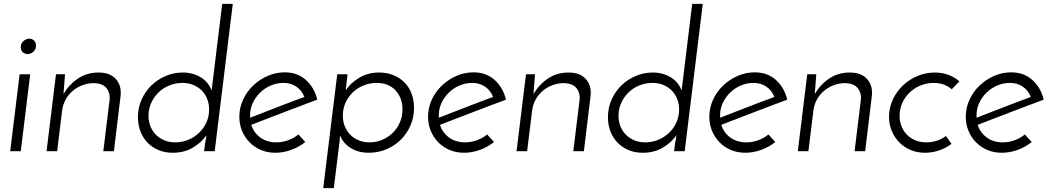

<svg xmlns="http://www.w3.org/2000/svg" viewBox="-20 -786 5467 998"><path d="M88 -541Q88 -560 102 -572.5Q116 -585 133 -585Q147 -585 157 -575Q167 -565 167 -549Q167 -529 153.5 -517Q140 -505 123 -505Q109 -505 98.5 -514.5Q88 -524 88 -541ZM88 0H33L82 -400H137Z M271 -400H318L310 -297Q339 -347 385.5 -378Q432 -409 492 -409Q551 -409 581.5 -376Q612 -343 607 -289L572 0H517L550 -270Q553 -304 533.5 -328Q514 -352 470 -354Q438 -354 409.5 -343.5Q381 -333 358.5 -314Q336 -295 321.5 -269Q307 -243 303 -212L277 0H222Z M697 -177Q697 -226 716 -268.5Q735 -311 767 -342Q799 -373 841 -391Q883 -409 930 -409Q961 -409 986 -401Q1011 -393 1030 -380Q1049 -367 1061.5 -350Q1074 -333 1080 -316L1135 -766H1190L1096 0H1041L1046 -41Q1048 -52 1050 -62.5Q1052 -73 1053 -83Q1028 -46 983 -19Q938 8 878 8Q836 8 802.5 -6.5Q769 -21 745.5 -46Q722 -71 709.5 -104.5Q697 -138 697 -177ZM752 -184Q752 -155 762 -129.5Q772 -104 790.5 -85.5Q809 -67 834.5 -56.5Q860 -46 891 -46Q927 -46 959 -59.5Q991 -73 1015 -96Q1039 -119 1053 -150Q1067 -181 1067 -217Q1067 -246 1057 -271.5Q1047 -297 1028.5 -315.5Q1010 -334 984.5 -344.5Q959 -355 929 -355Q893 -355 860.5 -342Q828 -329 804 -305.5Q780 -282 766 -251Q752 -220 752 -184Z M1567 -48Q1535 -22 1494 -7Q1453 8 1411 8Q1370 8 1336 -6.5Q1302 -21 1277 -46.5Q1252 -72 1238 -106Q1224 -140 1224 -179Q1224 -226 1243.5 -268Q1263 -310 1296 -341.5Q1329 -373 1371.5 -391.5Q1414 -410 1460 -410Q1526 -410 1570 -370.5Q1614 -331 1629 -268Q1594 -255 1550.5 -238.5Q1507 -222 1461 -204.5Q1415 -187 1370 -169.5Q1325 -152 1286 -137Q1299 -96 1333.5 -71Q1368 -46 1416 -46Q1448 -46 1478 -57Q1508 -68 1531 -87ZM1562 -282Q1549 -316 1520.5 -335.5Q1492 -355 1454 -355Q1419 -355 1387.5 -341.5Q1356 -328 1332 -304.5Q1308 -281 1294 -251Q1280 -221 1280 -188V-174Q1313 -187 1349.5 -201Q1386 -215 1423 -229.5Q1460 -244 1496 -257.5Q1532 -271 1562 -282Z M2072 -218Q2072 -277 2036 -316Q2000 -355 1938 -355Q1902 -355 1870 -342Q1838 -329 1814 -306Q1790 -283 1776 -252Q1762 -221 1762 -185Q1762 -155 1772 -130Q1782 -105 1800.5 -86Q1819 -67 1844.5 -56.5Q1870 -46 1900 -46Q1936 -46 1967.5 -59.5Q1999 -73 2022.5 -96.5Q2046 -120 2059 -151Q2072 -182 2072 -218ZM2132 -225Q2132 -176 2113.5 -133.5Q2095 -91 2063 -59.5Q2031 -28 1988.5 -10Q1946 8 1897 8Q1841 8 1801 -18Q1761 -44 1748 -82Q1746 -72 1746 -62.5Q1746 -53 1744 -42L1715 192H1660L1733 -400H1786Q1786 -397 1785 -387Q1784 -377 1782.5 -364.5Q1781 -352 1779.5 -339Q1778 -326 1777 -316Q1800 -353 1846 -381Q1892 -409 1950 -409Q1991 -409 2024.5 -395.5Q2058 -382 2082 -358Q2106 -334 2119 -300Q2132 -266 2132 -225Z M2548 -48Q2516 -22 2475 -7Q2434 8 2392 8Q2351 8 2317 -6.5Q2283 -21 2258 -46.5Q2233 -72 2219 -106Q2205 -140 2205 -179Q2205 -226 2224.5 -268Q2244 -310 2277 -341.5Q2310 -373 2352.5 -391.5Q2395 -410 2441 -410Q2507 -410 2551 -370.5Q2595 -331 2610 -268Q2575 -255 2531.5 -238.5Q2488 -222 2442 -204.5Q2396 -187 2351 -169.5Q2306 -152 2267 -137Q2280 -96 2314.5 -71Q2349 -46 2397 -46Q2429 -46 2459 -57Q2489 -68 2512 -87ZM2543 -282Q2530 -316 2501.5 -335.5Q2473 -355 2435 -355Q2400 -355 2368.5 -341.5Q2337 -328 2313 -304.5Q2289 -281 2275 -251Q2261 -221 2261 -188V-174Q2294 -187 2330.5 -201Q2367 -215 2404 -229.5Q2441 -244 2477 -257.5Q2513 -271 2543 -282Z M2714 -400H2761L2753 -297Q2782 -347 2828.5 -378Q2875 -409 2935 -409Q2994 -409 3024.5 -376Q3055 -343 3050 -289L3015 0H2960L2993 -270Q2996 -304 2976.5 -328Q2957 -352 2913 -354Q2881 -354 2852.5 -343.5Q2824 -333 2801.5 -314Q2779 -295 2764.5 -269Q2750 -243 2746 -212L2720 0H2665Z M3140 -177Q3140 -226 3159 -268.5Q3178 -311 3210 -342Q3242 -373 3284 -391Q3326 -409 3373 -409Q3404 -409 3429 -401Q3454 -393 3473 -380Q3492 -367 3504.5 -350Q3517 -333 3523 -316L3578 -766H3633L3539 0H3484L3489 -41Q3491 -52 3493 -62.5Q3495 -73 3496 -83Q3471 -46 3426 -19Q3381 8 3321 8Q3279 8 3245.5 -6.5Q3212 -21 3188.5 -46Q3165 -71 3152.5 -104.5Q3140 -138 3140 -177ZM3195 -184Q3195 -155 3205 -129.5Q3215 -104 3233.5 -85.5Q3252 -67 3277.5 -56.5Q3303 -46 3334 -46Q3370 -46 3402 -59.5Q3434 -73 3458 -96Q3482 -119 3496 -150Q3510 -181 3510 -217Q3510 -246 3500 -271.5Q3490 -297 3471.5 -315.5Q3453 -334 3427.5 -344.5Q3402 -355 3372 -355Q3336 -355 3303.5 -342Q3271 -329 3247 -305.5Q3223 -282 3209 -251Q3195 -220 3195 -184Z M4010 -48Q3978 -22 3937 -7Q3896 8 3854 8Q3813 8 3779 -6.5Q3745 -21 3720 -46.5Q3695 -72 3681 -106Q3667 -140 3667 -179Q3667 -226 3686.5 -268Q3706 -310 3739 -341.5Q3772 -373 3814.5 -391.5Q3857 -410 3903 -410Q3969 -410 4013 -370.5Q4057 -331 4072 -268Q4037 -255 3993.5 -238.5Q3950 -222 3904 -204.5Q3858 -187 3813 -169.5Q3768 -152 3729 -137Q3742 -96 3776.5 -71Q3811 -46 3859 -46Q3891 -46 3921 -57Q3951 -68 3974 -87ZM4005 -282Q3992 -316 3963.5 -335.5Q3935 -355 3897 -355Q3862 -355 3830.5 -341.5Q3799 -328 3775 -304.5Q3751 -281 3737 -251Q3723 -221 3723 -188V-174Q3756 -187 3792.5 -201Q3829 -215 3866 -229.5Q3903 -244 3939 -257.5Q3975 -271 4005 -282Z M4176 -400H4223L4215 -297Q4244 -347 4290.5 -378Q4337 -409 4397 -409Q4456 -409 4486.5 -376Q4517 -343 4512 -289L4477 0H4422L4455 -270Q4458 -304 4438.5 -328Q4419 -352 4375 -354Q4343 -354 4314.5 -343.5Q4286 -333 4263.5 -314Q4241 -295 4226.5 -269Q4212 -243 4208 -212L4182 0H4127Z M4897 -79 4926 -38Q4896 -16 4861 -4Q4826 8 4788 8Q4747 8 4713 -6.5Q4679 -21 4654 -46.5Q4629 -72 4615 -106Q4601 -140 4601 -179Q4601 -226 4620.5 -268Q4640 -310 4673 -341.5Q4706 -373 4749 -391Q4792 -409 4839 -409Q4877 -409 4909.5 -397Q4942 -385 4967 -363Q4957 -352 4947 -342.5Q4937 -333 4927 -322Q4889 -355 4833 -355Q4797 -355 4764.5 -341.5Q4732 -328 4708 -305Q4684 -282 4670 -251Q4656 -220 4656 -184Q4656 -155 4666 -129.5Q4676 -104 4694.5 -85.5Q4713 -67 4738.5 -56.5Q4764 -46 4795 -46Q4824 -46 4849.5 -54.5Q4875 -63 4897 -79Z M5343 -48Q5311 -22 5270 -7Q5229 8 5187 8Q5146 8 5112 -6.5Q5078 -21 5053 -46.5Q5028 -72 5014 -106Q5000 -140 5000 -179Q5000 -226 5019.5 -268Q5039 -310 5072 -341.5Q5105 -373 5147.5 -391.5Q5190 -410 5236 -410Q5302 -410 5346 -370.5Q5390 -331 5405 -268Q5370 -255 5326.5 -238.5Q5283 -222 5237 -204.5Q5191 -187 5146 -169.5Q5101 -152 5062 -137Q5075 -96 5109.5 -71Q5144 -46 5192 -46Q5224 -46 5254 -57Q5284 -68 5307 -87ZM5338 -282Q5325 -316 5296.5 -335.5Q5268 -355 5230 -355Q5195 -355 5163.5 -341.5Q5132 -328 5108 -304.5Q5084 -281 5070 -251Q5056 -221 5056 -188V-174Q5089 -187 5125.5 -201Q5162 -215 5199 -229.5Q5236 -244 5272 -257.5Q5308 -271 5338 -282Z"/></svg>

Font: Josefin Sans
Style: Italic
Weight: 400
Italic angle: -7.5°
Designer: Santiago Orozco
Foundry: Typemade